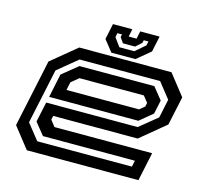

<svg xmlns="http://www.w3.org/2000/svg" viewBox="-100 -805 989 919"><g transform="rotate(15 394.0 -345.0)"><path d="M680 -540 761 -437 730.5 -294.5 606 -191.5H187.5L183 -172L207 -141.5H691L661 0H108L27 -103L98 -437L223 -540ZM638.5 -485H239.5L141.5 -404.5L83.5 -132L145 -54.5H614L620.5 -85.5H165L117 -145L138.5 -244.5H591.5L679.5 -316L699 -408.5ZM618 -454.5 665.5 -395.5 651 -327.5 587 -274.5H145L169.5 -391.5L247 -454.5ZM581 -398.5H262L225 -368L216.5 -328H576L601.5 -349L605.5 -368ZM378 -556 333.5 -612 350 -690H446L438 -652H477L485 -690H581L564.5 -612L497 -556ZM408 -591H482L531 -633L535.5 -653.5H512.5L509 -639.5L480 -613.5H420L401.5 -639.5L404.5 -653.5H381.5L377.5 -633Z"/></g></svg>

Font: Tourney Expanded SemiBold
Style: Italic
Weight: 600
Width: 7
Italic angle: -12°
Designer: Tyler Finck
Foundry: Etcetera Type Co
Version: Version 1.010; ttfautohint (v1.8.3)